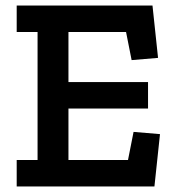

<svg xmlns="http://www.w3.org/2000/svg" viewBox="-20 -670 631 690"><path d="M40 0V-95H115V-555H40V-650H528L548 -462L453 -454L433 -555H226V-375H512V-280H226V-95H440L460 -196L555 -188L535 0Z"/></svg>

Font: Zilla Slab SemiBold
Style: Regular
Weight: 600
Designer: Typotheque.com
Foundry: Typotheque type foundry
Version: Version 1.1; 2017